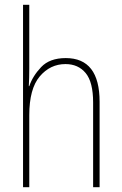

<svg xmlns="http://www.w3.org/2000/svg" viewBox="-20 -780 509 800"><path d="M76 -760V0H102V-300Q102 -410 145.5 -461.5Q189 -513 253 -513Q306 -513 337 -475.5Q368 -438 368 -353V0H395V-356Q395 -538 254 -538Q187 -538 151.5 -500.5Q116 -463 102 -421H100Q102 -455 102 -494V-760Z"/></svg>

Font: Noto Sans Display SemiCondensed Thin
Style: Regular
Weight: 250
Width: 4
Designer: Monotype Design team
Foundry: Monotype Imaging Inc.
Version: 1.000